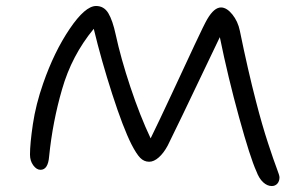

<svg xmlns="http://www.w3.org/2000/svg" viewBox="-20 -625 1003 641"><path d="M887.2 -3.9Q872.1 -3.9 858.4 -16.6Q844.7 -29.3 835.9 -53.2Q815.4 -98.1 778.3 -232.7Q741.2 -367.2 713.9 -501Q551.3 -160.2 540 -139.2Q526.4 -113.8 510 -99.4Q493.7 -85 478 -85Q460.9 -85 448.2 -97.9Q435.5 -110.8 418.9 -143.1Q391.1 -198.2 354.7 -310.8Q318.4 -423.3 293 -528.8Q219.2 -439.5 187 -326.2Q155.8 -218.8 144 -103Q140.6 -58.1 115.2 -58.1Q102.1 -58.1 91.1 -73Q80.1 -87.9 80.1 -108.9Q80.1 -145 89.8 -210.7Q99.6 -276.4 124 -346.2Q160.6 -451.7 212.4 -528.3Q264.2 -605 300.8 -605Q327.1 -605 341.6 -581.1Q356 -557.1 366.2 -509.8Q383.3 -430.7 415.3 -334.5Q447.3 -238.3 482.9 -163.1Q509.3 -216.8 553.2 -311Q597.2 -405.3 629.6 -474.9Q662.1 -544.4 671.9 -561Q694.8 -600.1 717.8 -600.1Q736.8 -600.1 755.6 -576.9Q774.4 -553.7 780.8 -522Q807.6 -390.6 835 -285.2Q855 -207.5 875 -146.7Q895 -85.9 904.1 -62.5Q913.1 -39.1 913.1 -33.2Q913.1 -20 906 -12Q898.9 -3.9 887.2 -3.9Z"/></svg>

Font: Shantell Sans Irregular
Style: Regular
Weight: 300
Designer: Stephen Nixon, Anya Danilova, Shantell Martin
Foundry: Arrow Type
Version: Version 1.006;[9816181b4]